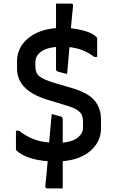

<svg xmlns="http://www.w3.org/2000/svg" viewBox="-20 -873 640 1059"><path d="M265 -244Q278 -240 293 -236.5Q308 -233 315 -231Q326 -228 326 -215V-86Q382 -92 410 -115Q438 -138 438 -170V-199Q438 -223 431 -239Q424 -255 403 -268Q382 -281 340 -293L244 -322Q179 -342 142 -369Q105 -396 89.5 -427.5Q74 -459 74 -491V-535Q74 -609 132.5 -659.5Q191 -710 289 -718V-853H373Q384 -853 383 -840Q380 -818 377.5 -786Q375 -754 371 -717Q418 -712 455.5 -700Q493 -688 513 -668Q516 -665 516 -660V-559H500Q441 -605 363 -613Q360 -573 356.5 -535Q353 -497 350 -465Q337 -468 321.5 -472Q306 -476 300 -478Q289 -480 289 -491V-614Q233 -609 204 -586Q175 -563 175 -530V-506Q175 -471 197 -452.5Q219 -434 282 -415L378 -387Q468 -360 502.5 -317.5Q537 -275 537 -215V-165Q537 -92 480 -42Q423 8 326 16V166H240Q229 166 230 152Q233 129 236 93.5Q239 58 243 16Q186 12 140.5 -3.5Q95 -19 71 -43Q68 -46 68 -52V-152H85Q122 -123 161.5 -107Q201 -91 251 -87Q255 -129 258.5 -170Q262 -211 265 -244Z"/></svg>

Font: Recursive Mn Lnr St Med
Style: Regular
Weight: 500
Monospace: yes
Version: Version 1.079;hotconv 1.0.112;makeotfexe 2.5.65598; ttfautoh